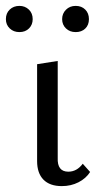

<svg xmlns="http://www.w3.org/2000/svg" viewBox="-35 -627 347 652"><path d="M91 -80V-409L161 -420V-91Q159 -44 197 -44Q226 -44 246 -71L271 -43Q257 -21 231.5 -8Q206 5 175 5Q134 5 112.5 -17Q91 -39 91 -80ZM-15 -562Q-15 -582 -2 -594.5Q11 -607 31 -607Q50 -607 63 -594.5Q76 -582 76 -562Q76 -543 63.5 -530.5Q51 -518 31 -518Q11 -518 -2 -530.5Q-15 -543 -15 -562ZM176 -562Q176 -581 189 -594Q202 -607 222 -607Q242 -607 254.5 -594.5Q267 -582 267 -562Q267 -542 254.5 -530Q242 -518 222 -518Q202 -518 189 -530.5Q176 -543 176 -562Z"/></svg>

Font: Ysabeau
Style: Regular
Weight: 400
Designer: Christian Thalmann (Catharsis Fonts)
Version: Version 0.003